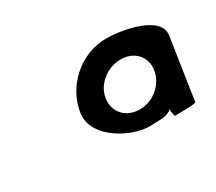

<svg xmlns="http://www.w3.org/2000/svg" viewBox="-64 -886 562 500"><g transform="rotate(-30 217.0 -636.0)"><path d="M133 -634C121 -559 230 -505 286 -514C307 -514 325 -513 339 -526C338 -520 341 -504 343 -504C346 -504 405 -504 406 -508L434 -693C442 -748 338 -768 287 -768C211 -768 144 -708 133 -634ZM209 -634C215 -672 252 -702 293 -702C334 -702 361 -672 355 -634C349 -595 313 -564 272 -564C230 -564 203 -595 209 -634Z"/></g></svg>

Font: Ampere
Style: Ita
Weight: 400
Version: Version 1